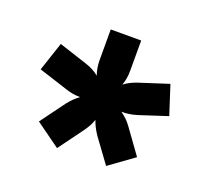

<svg xmlns="http://www.w3.org/2000/svg" viewBox="-79 -768 627 581"><g transform="rotate(20 235.0 -477.5)"><path d="M166 -450Q144 -450 121 -458L28 -488L59 -581L151 -551Q176 -543 194 -528Q186 -550 186 -577V-674H284V-577Q284 -550 276 -529Q292 -542 319 -551L412 -581L442 -488L350 -458Q326 -451 305 -451H301Q321 -438 336 -417L393 -338L314 -281L257 -359Q242 -382 236 -401Q230 -382 214 -360L156 -281L77 -338L135 -417Q151 -437 169 -450Z"/></g></svg>

Font: Hind Jalandhar SemiBold
Style: Regular
Weight: 600
Designer: Namrata Goyal
Foundry: Indian Type Foundry
Version: Version 0.702;PS 1.0;hotconv 1.0.81;makeotf.lib2.5.63406